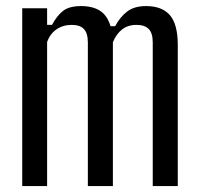

<svg xmlns="http://www.w3.org/2000/svg" viewBox="-20 -628 672 648"><path d="M55 0V-600H139V-544H155.5Q172 -575 192.8 -591.2Q213.5 -607.5 253.5 -607.5Q293 -607.5 317.8 -591.5Q342.5 -575.5 353 -539.5H368.5Q385 -570.5 409 -589Q433 -607.5 473 -607.5Q526 -607.5 552.8 -577.5Q579.5 -547.5 580 -478.5V0H495.5V-485Q495.5 -516.5 481.8 -530.2Q468 -544 441 -544Q411 -544 391.5 -528.2Q372 -512.5 361 -485.5V0H276.5V-485Q276.5 -516 263.2 -530Q250 -544 222.5 -544Q192.5 -544 170.8 -529Q149 -514 139 -486.5V0Z"/></svg>

Font: Big Shoulders
Style: Regular
Weight: 400
Designer: Patric King
Foundry: XO Type Co
Version: Version 2.002